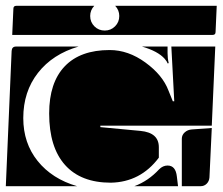

<svg xmlns="http://www.w3.org/2000/svg" viewBox="-20 -650 765 660"><path d="M0 -10 20 -475Q21 -490 35 -490H250Q161 -464 110.5 -399.5Q60 -335 60 -244Q60 -158 109.5 -96.5Q159 -35 245 -10ZM605 -10V-173Q605 -186 615 -195Q625 -204 639 -205L708 -210L700 -40Q699 -27 690.5 -18.5Q682 -10 670 -10ZM442 -10Q490 -28 527 -68Q540 -81 556 -81Q584 -81 588 -43L592 -10ZM149 -260Q149 -366 202.5 -422Q256 -478 357 -478Q421 -478 480 -435Q539 -392 559 -339L574 -302H579L569 -490H720L708 -218H325V-213L463 -200Q526 -194 526 -144V-108Q463 -24 361 -22Q258 -22 203.5 -83Q149 -144 149 -260ZM468 -490H556V-467Q556 -449 560 -433L556 -432Q554 -439 546 -448Q523 -474 468 -490ZM22 -530 26 -620Q26 -630 36 -630H304Q290 -615 290 -595Q290 -574 304.5 -559.5Q319 -545 340 -545Q361 -545 375.5 -559.5Q390 -574 390 -595Q390 -615 376 -630H725L721 -540Q721 -530 711 -530Z"/></svg>

Font: PrimecolorCV1
Style: Medium
Weight: 500
Designer: gluk
Foundry: gluk
Version: Version 0.672